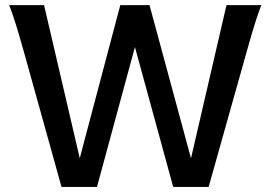

<svg xmlns="http://www.w3.org/2000/svg" viewBox="-20 -733 1074 753"><path d="M726.1 0 717.8 -63.5 868.2 -712.9H1004.9Q993.2 -683.1 981 -644.5Q968.8 -606 948.7 -534.7L798.3 0ZM566.4 -712.9 742.2 -63.5 732.4 0H659.2L484.9 -637.2L451.7 -712.9ZM289.6 0 279.8 -63.5 451.7 -712.9H566.4L533.2 -637.2L360.4 0ZM152.8 -712.9 304.2 -63.5 296.4 0H221.2L72.3 -534.7Q52.7 -604.5 40 -644.3Q27.3 -684.1 16.1 -712.9Z"/></svg>

Font: Kanchenjunga
Style: Bold
Weight: 700
Designer: Becca Hirsbrunner Spalinger
Foundry: SIL International
Version: Version 2.001